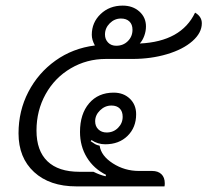

<svg xmlns="http://www.w3.org/2000/svg" viewBox="-20 -664 739 684"><path d="M46 -189Q46 -269 81 -336.5Q116 -404 177.5 -448Q239 -492 318 -502Q307 -522 307 -540Q307 -584 338.5 -614Q370 -644 417 -644Q453 -644 476.5 -623Q500 -602 500 -570Q500 -553 494 -536.5Q488 -520 478 -509Q626 -516 675 -619Q699 -605 699 -581Q699 -547 665.5 -517.5Q632 -488 575 -471Q518 -454 451 -454H357Q289 -454 232 -420.5Q175 -387 142.5 -328.5Q110 -270 110 -199Q110 -127 149 -89.5Q188 -52 263 -52H313Q335 -41 356 -36L358 -41Q314 -63 289.5 -103Q265 -143 265 -194Q265 -258 297.5 -296Q330 -334 385 -334Q420 -334 442.5 -312.5Q465 -291 465 -257Q465 -210 434.5 -180Q404 -150 355 -150Q328 -150 306 -165L303 -161Q313 -154 319 -150.5Q325 -147 335 -145Q340 -109 382 -82Q424 -55 475 -55H522Q543 -55 555 -43.5Q567 -32 567 -11Q567 -4 566 0H252Q157 0 101.5 -51Q46 -102 46 -189ZM452 -558Q452 -577 441 -587.5Q430 -598 411 -598Q388 -598 371 -581Q354 -564 354 -541Q354 -524 365 -512.5Q376 -501 394 -501Q419 -501 435.5 -517.5Q452 -534 452 -558ZM417 -248Q417 -267 406.5 -277.5Q396 -288 377 -288Q354 -288 336.5 -271Q319 -254 319 -232Q319 -214 330.5 -203Q342 -192 360 -192Q384 -192 400.5 -208.5Q417 -225 417 -248Z"/></svg>

Font: K2D ExtraLight
Style: Italic
Weight: 275
Italic angle: -10°
Designer: Katatrad Aksorn Co.,Ltd.
Foundry: Cadson Demak Co.,Ltd.
Version: Version 1.000; ttfautohint (v1.6)